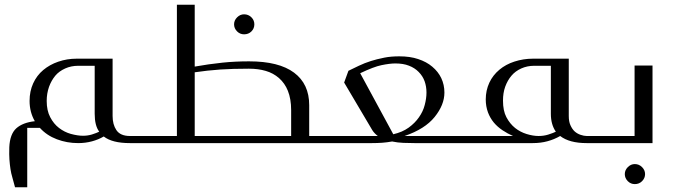

<svg xmlns="http://www.w3.org/2000/svg" viewBox="-20 -600 2832 805"><path d="M524.9 0Q450.2 0 415 -27.8Q392.6 -14.6 365.2 -7.3Q337.9 0 308.1 0Q260.7 0 218.3 -16.1Q175.8 -32.2 147 -64H94.2V185.1H43Q34.7 153.3 32.2 145.5Q26.4 126 23.9 108.9Q21 89.8 19.5 68.4Q18.1 49.8 19 17.1Q21.5 -37.6 48.3 -62Q75.7 -86.4 126 -91.8Q104 -129.9 104 -176.8Q104 -217.3 119.1 -250.5Q134.3 -283.7 161.1 -306.2Q188.5 -329.1 224.1 -341.3Q260.7 -354 301.8 -354H452.1V-113.8Q452.1 -78.1 467.8 -54.7Q484.4 -29.8 524.9 -29.8H563Q573.2 -29.8 573.2 -20V-9.8Q573.2 0 563 0ZM308.1 -324.2Q278.3 -324.2 253.4 -313Q227.5 -301.3 211.9 -282.7Q195.3 -262.7 185.5 -235.8Q175.8 -208 175.8 -176.8Q175.8 -136.7 190.4 -108.9Q205.1 -80.6 227.5 -63.5Q250.5 -45.9 276.9 -38.6Q305.7 -30.8 328.1 -30.8Q347.7 -30.8 365.2 -36.1Q385.3 -42.5 396 -47.9Q377 -73.2 377 -123V-324.2Z M721.7 -29.8V-580.1H796.4V-320.8Q853.5 -331.1 913.6 -337.4Q965.8 -342.8 1024.4 -342.8Q1149.4 -342.8 1212.9 -295.4Q1276.4 -248 1276.4 -159.2V-29.8H1332.5Q1337.9 -29.8 1340.3 -27.3Q1342.3 -25.4 1342.3 -15.1V-13.2Q1342.3 0 1332.5 0H560.5Q550.3 0 550.3 -9.8V-20Q550.3 -29.8 560.5 -29.8ZM961.4 -498Q961.4 -514.6 974.1 -527.3Q986.8 -540 1003.4 -540Q1021.5 -540 1034.2 -527.3Q1046.4 -515.1 1046.4 -498Q1046.4 -480.5 1034.2 -468.3Q1022 -456.1 1003.4 -456.1Q986.3 -456.1 974.1 -468.3Q961.4 -481 961.4 -498ZM1200.7 -29.8V-138.2Q1200.7 -185.1 1187 -219.2Q1174.3 -251 1149.9 -272.5Q1126 -293.5 1094.2 -302.7Q1063 -312 1023.4 -312Q955.6 -312 904.3 -308.6Q849.1 -304.7 796.4 -296.9V-29.8Z M1440.9 -303.2Q1453.6 -309.6 1484.4 -324.2Q1508.8 -335.9 1535.2 -344.2Q1558.1 -351.6 1591.8 -358.4Q1618.7 -363.8 1654.3 -363.8Q1699.2 -363.8 1732.9 -352.5Q1768.6 -340.8 1792.5 -320.3Q1817.4 -299.3 1830.1 -272.5Q1843.3 -244.6 1843.3 -211.9Q1843.3 -160.2 1802.2 -109.4Q1761.7 -59.1 1676.3 -29.8H1888.2Q1897.9 -29.8 1897.9 -20V-9.8Q1897.9 0 1890.1 0H1718.3Q1703.1 0 1670.9 -1Q1646.5 -2 1624 -6.8Q1602.1 -2.9 1583 -1.5Q1561.5 0 1539.1 0H1330.1Q1319.8 0 1319.8 -9.8V-20Q1319.8 -29.8 1330.1 -29.8H1564Q1549.3 -41 1541 -54.2L1422.9 -253.9ZM1628.9 -37.1Q1667 -45.9 1693.4 -64.9Q1719.7 -84 1736.3 -107.9Q1753.9 -132.8 1760.7 -159.7Q1768.1 -187.5 1768.1 -211.9Q1768.1 -237.3 1760.3 -259.3Q1752.4 -281.2 1735.4 -298.3Q1718.8 -315.4 1694.3 -324.7Q1670.9 -334 1637.2 -334Q1614.3 -334 1579.1 -326.7Q1547.4 -320.3 1490.2 -293Z M2439.9 0Q2367.2 0 2328.6 -29.8Q2304.2 -15.6 2275.4 -7.8Q2247.1 0 2212.9 0H1885.7Q1875.5 0 1875.5 -9.8V-20Q1875.5 -29.8 1885.7 -29.8H2130.9Q2108.4 -39.6 2086.4 -54.2Q2065.4 -68.4 2050.3 -86.4Q2034.7 -105.5 2025.9 -128.9Q2016.6 -154.3 2016.6 -183.1Q2016.6 -220.7 2031.7 -253.4Q2046.4 -284.7 2073.7 -307.6Q2100.6 -330.1 2136.7 -341.8Q2174.3 -354 2214.8 -354H2364.7V-113.8Q2364.7 -90.3 2371.6 -75.2Q2378.9 -58.6 2389.6 -48.8Q2399.9 -39.6 2414.1 -34.7Q2428.7 -29.8 2439.9 -29.8H2475.6Q2485.8 -29.8 2485.8 -20V-9.8Q2485.8 0 2475.6 0ZM2219.7 -324.2Q2190.4 -324.2 2165.5 -313Q2140.6 -301.8 2124.5 -282.7Q2107.9 -263.2 2098.1 -236.3Q2088.9 -210.4 2088.9 -178.2Q2088.9 -135.7 2103 -108.9Q2117.7 -81.1 2139.6 -63.5Q2161.1 -46.4 2188 -38.1Q2215.3 -29.8 2237.8 -29.8Q2259.8 -29.8 2278.3 -35.6Q2301.3 -43 2310.5 -47.9Q2289.6 -77.6 2289.6 -123V-324.2Z M2715.8 -325.2V0H2473.6Q2464.8 0 2463.9 -3.9Q2463.4 -6.3 2463.4 -15.1Q2463.4 -24.9 2463.9 -26.9Q2464.8 -29.8 2473.6 -29.8H2640.6V-325.2ZM2599.6 129.9Q2599.6 113.3 2612.3 100.6Q2625 87.9 2641.6 87.9Q2659.2 87.9 2671.9 100.6Q2684.6 113.3 2684.6 129.9Q2684.6 147 2671.9 159.7Q2659.7 171.9 2641.6 171.9Q2624.5 171.9 2612.3 159.7Q2599.6 147 2599.6 129.9Z"/></svg>

Font: SimahzazaarabicW05-Light
Style: Regular
Weight: 300
Designer: Ahmed zaza
Foundry: Ahmed zaza
Version: Version 1.001